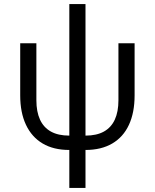

<svg xmlns="http://www.w3.org/2000/svg" viewBox="-20 -730 766 950"><path d="M323 200V12Q245 12 191 -20Q137 -52 108.5 -112.5Q80 -173 80 -258V-516H160V-234Q160 -177 178 -138Q196 -99 232 -79Q268 -59 323 -59V-710H403V-59Q458 -59 494 -79Q530 -99 548 -138Q566 -177 566 -234V-516H646V-258Q646 -173 618 -112.5Q590 -52 535.5 -20Q481 12 403 12V200Z"/></svg>

Font: IBM Plex Sans
Style: Regular
Weight: 400
Designer: Mike Abbink, Paul van der Laan, Pieter van Rosmalen
Foundry: Bold Monday
Version: Version 3.201